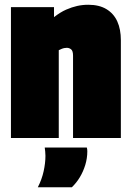

<svg xmlns="http://www.w3.org/2000/svg" viewBox="-20 -580 552 807"><path d="M26 0V-550H207V-508Q234 -529 258 -539.5Q282 -550 304.5 -555Q327 -560 351 -560Q397 -560 427.5 -541.5Q458 -523 473 -490Q488 -457 488 -411V0H287V-346Q287 -366 279 -372.5Q271 -379 261 -379Q256 -379 250.5 -378Q245 -377 239 -374.5Q233 -372 227 -369V0ZM139 207Q156 174 163.5 139.5Q171 105 171 75Q171 65 170 56.5Q169 48 168 40H345Q346 44 346.5 48Q347 52 347 56Q347 85 338.5 113Q330 141 315.5 165Q301 189 282 207Z"/></svg>

Font: Georama SemiCondensed Black
Style: Regular
Weight: 900
Width: 4
Designer: Jean-Baptiste Levee
Foundry: Production Type
Version: Version 1.001